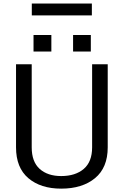

<svg xmlns="http://www.w3.org/2000/svg" viewBox="-20 -1084 716 1114"><path d="M513 -994.5H164.5V-1063.5H513ZM278 -785H174.5V-881H278ZM507 -785H404V-881H507ZM335 10.5Q216 10.5 144.5 -50.2Q73 -111 73 -229V-711H164V-229Q164 -145.5 210.2 -104Q256.5 -62.5 335 -62.5Q417.5 -62.5 466 -104Q514.5 -145.5 514.5 -229V-711H605V-229Q605 -111 531.2 -50.2Q457.5 10.5 335 10.5Z"/></svg>

Font: Roberto Sans
Style: Regular
Weight: 400
Designer: Google (font) & Cristiano Sobral (main changes)
Version: Version 1.500; ttfautohint (v1.8.4.7-5d5b-dirty)